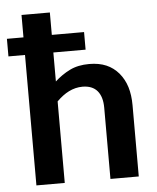

<svg xmlns="http://www.w3.org/2000/svg" viewBox="-64 -788 681 834"><g transform="rotate(-5 276.5 -371.5)"><path d="M184.6 -568.8V-442.4Q214.8 -470.2 250.5 -487.8Q286.1 -505.4 335 -505.4Q377.9 -505.4 409.7 -491.7Q440.4 -478.5 463.4 -451.7Q485.8 -424.8 496.6 -390.1Q507.3 -355 507.3 -311V0H383.8V-311Q383.8 -357.9 362.3 -383.8Q340.3 -409.7 297.4 -409.7Q266.6 -409.7 237.3 -395Q210.9 -381.8 184.6 -355.5V0H61V-568.8H-11.2V-645.5H61V-743.2H184.6V-645.5H325.2V-568.8Z"/></g></svg>

Font: Lato-SemiBold
Style: Bold
Weight: 500
Designer: Lukasz Dziedzic with Adam Twardoch and Botio Nikoltchev
Foundry: tyPoland Lukasz Dziedzic
Version: ""